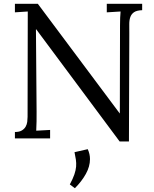

<svg xmlns="http://www.w3.org/2000/svg" viewBox="-20 -720 802 999"><path d="M650.9 16.1H602.5L168.5 -567.4H167L170.4 -139.2Q170.4 -113.3 170.2 -88.6Q169.9 -64 168.5 -40L240.7 -43.9V0H57.6V-33.2Q80.6 -33.2 93.8 -41.3Q106.9 -49.3 113.5 -61Q120.1 -72.8 121.8 -86.4Q123.5 -100.1 123.5 -111.8L124.5 -660.2L57.6 -655.8V-700.2H176.8L602.5 -130.4H603.5L604.5 -587.9Q604.5 -629.9 607.4 -660.2L535.6 -655.8V-700.2H719.7V-667Q691.4 -666 677.5 -656.5Q663.6 -647 658 -630.9Q652.3 -614.7 652.6 -592.8Q652.8 -570.8 652.8 -543.9ZM436.5 56.2Q448.2 81.1 448.2 107.9Q448.2 146 426.8 184.8Q405.3 223.6 369.6 259.3L343.3 239.7Q359.4 210 366.9 187.7Q374.5 165.5 376 147Q377.4 128.4 374.8 110.6Q372.1 92.8 367.7 71.8Z"/></svg>

Font: Lora
Style: Regular
Weight: 400
Designer: Olga Karpushina, Alexei Vanyashin
Foundry: Cyreal (www.cyreal.org, a@cyreal.org)
Version: Version 1.014